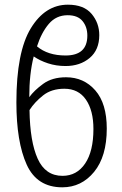

<svg xmlns="http://www.w3.org/2000/svg" viewBox="-20 -790 520 820"><path d="M269 -725Q312 -725 332.5 -700Q353 -675 353 -638Q353 -553 260 -553Q184 -553 138 -592Q157 -651 188.5 -688Q220 -725 269 -725ZM124 -549Q150 -531 185 -519.5Q220 -508 260 -508Q322 -508 363 -542.5Q404 -577 404 -640Q404 -692 371 -731Q338 -770 270 -770Q173 -770 111.5 -669Q50 -568 50 -353Q50 -184 94 -87Q138 10 246 10Q328 10 382 -56Q436 -122 436 -241Q436 -348 387 -404Q338 -460 262 -460Q203 -460 164.5 -432Q126 -404 105 -375Q105 -475 124 -549ZM247 -39Q174 -39 141 -112Q108 -185 106 -320Q128 -354 164 -382.5Q200 -411 255 -411Q315 -411 347 -364.5Q379 -318 379 -239Q379 -144 343.5 -91.5Q308 -39 247 -39Z"/></svg>

Font: Noto Sans UI SemiCondensed Light
Style: Regular
Weight: 300
Width: 4
Designer: Monotype Design Team
Foundry: Monotype Imaging Inc.
Version: Version 1.901